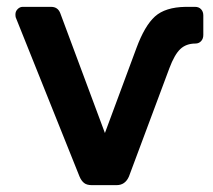

<svg xmlns="http://www.w3.org/2000/svg" viewBox="-20 -540 622 560"><path d="M248 0Q233 0 225 -6.5Q217 -13 212 -25L26 -489Q25 -492 25 -498Q25 -507 31.5 -513.5Q38 -520 46 -520H129Q149 -520 156 -501L286 -152L378 -400Q402 -465 432 -492Q462 -519 521 -520H549Q560 -520 566.5 -513Q573 -506 573 -495V-438Q573 -427 566.5 -420Q560 -413 550 -413Q523 -413 506 -397Q489 -381 474 -341L356 -25Q345 0 320 0Z"/></svg>

Font: Rubik AZ
Style: Regular
Weight: 500
Designer: Hubert and Fischer
Foundry: Hubert & Fischer
Version: Version 2.000